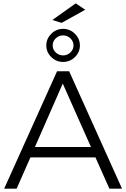

<svg xmlns="http://www.w3.org/2000/svg" viewBox="-20 -1124 752 1144"><path d="M487.8 -1065.9 347.2 -987.8 292 -1004.9 431.2 -1104ZM426.5 -783.9Q397 -754.9 356 -754.9Q314.9 -754.9 285.4 -783.9Q255.9 -813 255.9 -853Q255.9 -893.1 285.4 -922.6Q314.9 -952.1 356 -952.1Q397 -952.1 426.5 -922.6Q456.1 -893.1 456.1 -853Q456.1 -813 426.5 -783.9ZM356 -913.1Q330.1 -913.1 312 -895.5Q293.9 -877.9 293.9 -853Q293.9 -828.6 312.3 -811.3Q330.6 -793.9 356 -793.9Q380.9 -793.9 399.4 -811.5Q418 -829.1 418 -853Q418 -877.9 399.4 -895.5Q380.9 -913.1 356 -913.1ZM631.8 0 548.8 -186H161.1L79.1 0H4.9L319.8 -699.2H392.1L707 0ZM188 -248H522L354 -626Z"/></svg>

Font: Montserrat arm Light
Style: Regular
Weight: 300
Designer: Julieta Ulanovsky
Foundry: Julieta Ulanovsky
Version: Version 6.000;PS 006.000;hotconv 1.0.88;makeotf.lib2.5.64775